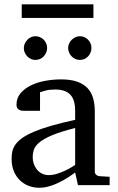

<svg xmlns="http://www.w3.org/2000/svg" viewBox="-20 -865 549 897"><path d="M331.1 -267.1Q263.7 -250 224.1 -233.4Q184.6 -216.8 164.3 -200Q144 -183.1 138.4 -165.8Q132.8 -148.4 132.8 -129.9Q132.8 -114.3 137.9 -99.4Q143.1 -84.5 152.6 -72.8Q162.1 -61 176 -54Q189.9 -46.9 208 -46.9Q228 -46.9 249.8 -54.2Q271.5 -61.5 289.6 -70.3Q310.5 -80.6 331.1 -94.2ZM344.2 0 331.1 -59.1Q304.7 -39.1 276.9 -23.4Q264.6 -16.6 251 -10.3Q237.3 -3.9 222.9 1.2Q208.5 6.3 193.6 9.3Q178.7 12.2 164.1 12.2Q136.7 12.2 113 2.9Q89.4 -6.3 71.8 -23.9Q54.2 -41.5 44.2 -66.4Q34.2 -91.3 34.2 -123Q34.2 -141.6 37.8 -158.2Q41.5 -174.8 52.7 -190.4Q64 -206.1 84.2 -220.5Q104.5 -234.9 137.5 -249Q170.4 -263.2 218 -277.1Q265.6 -291 331.1 -305.2V-348.1Q331.1 -398.4 308.6 -422.6Q286.1 -446.8 237.8 -446.8Q211.4 -446.8 192.9 -441.9Q174.3 -437 167 -434.1V-347.2H94.2Q87.4 -347.2 80.8 -348.1Q74.2 -349.1 68.8 -352.3Q63.5 -355.5 60.3 -361.1Q57.1 -366.7 57.1 -376Q57.1 -406.7 75.7 -429Q94.2 -451.2 124 -465.8Q153.8 -480.5 190.9 -487.3Q228 -494.1 265.1 -494.1Q311.5 -494.1 342 -482.9Q372.6 -471.7 390.4 -451.7Q408.2 -431.6 415.5 -404.3Q422.9 -377 422.9 -344.2V-64Q422.9 -54.7 429 -48.8Q435.1 -43 443.8 -42L492.2 -39.1V0ZM200.2 -641.1Q200.2 -629.9 195.8 -619.6Q191.4 -609.4 184.1 -601.6Q176.8 -593.8 166.7 -589.4Q156.7 -585 145.5 -585Q134.3 -585 124.5 -589.4Q114.7 -593.8 107.4 -601.6Q100.1 -609.4 95.7 -619.1Q91.3 -628.9 91.3 -640.1Q91.3 -650.9 95.7 -660.9Q100.1 -670.9 107.4 -678.7Q114.7 -686.5 124.5 -691.2Q134.3 -695.8 145.5 -695.8Q156.7 -695.8 166.7 -691.4Q176.8 -687 184.1 -679.7Q191.4 -672.4 195.8 -662.4Q200.2 -652.3 200.2 -641.1ZM407.2 -641.1Q407.2 -629.9 403.1 -619.6Q398.9 -609.4 391.6 -601.6Q384.3 -593.8 374.5 -589.4Q364.7 -585 353.5 -585Q342.3 -585 332.3 -589.4Q322.3 -593.8 314.7 -601.6Q307.1 -609.4 302.7 -619.6Q298.3 -629.9 298.3 -641.1Q298.3 -651.4 302.7 -661.4Q307.1 -671.4 314.9 -679Q322.8 -686.5 332.5 -691.2Q342.3 -695.8 353.5 -695.8Q364.7 -695.8 374.5 -691.4Q384.3 -687 391.6 -679.4Q398.9 -671.9 403.1 -661.9Q407.2 -651.9 407.2 -641.1ZM81.5 -781.2V-844.7H416.5V-781.2Z"/></svg>

Font: Charis SIL Afr
Style: Regular
Weight: 400
Foundry: SIL International
Version: Version 5.000